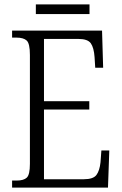

<svg xmlns="http://www.w3.org/2000/svg" viewBox="-20 -853 555 873"><path d="M35 0V-32H55Q88 -32 102 -45.5Q116 -59 116 -108V-603Q116 -655 101.5 -668.5Q87 -682 55 -682H35V-714H444L449 -545H413L410 -593Q407 -636 393 -656Q379 -676 336 -676H180V-393H386V-355H180V-38H361Q404 -38 418.5 -57.5Q433 -77 437 -115L441 -169H477L471 0ZM143 -789V-833H387V-789Z"/></svg>

Font: Noto Serif Tamil Condensed Light
Style: Italic
Weight: 300
Width: 3
Italic angle: -12°
Designer: Indian Type Foundry, Tom Grace, and the Monotype Design Team
Foundry: Monotype Imaging Inc.
Version: Version 2.003; ttfautohint (v1.8.4.7-5d5b)